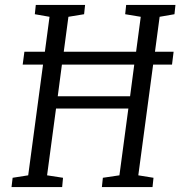

<svg xmlns="http://www.w3.org/2000/svg" viewBox="-20 -763 736 783"><path d="M27 0 31.5 -38 95 -48 155.5 -499.5H72.5L79.5 -552H163L182 -694.5L122 -705L126 -743H327L323 -705L259 -694.5L240 -552H535L554 -694.5L490.5 -705L494.5 -743H695.5L691.5 -705L631 -694.5L612 -552H688L681.5 -499.5H604.5L544 -48L606 -38L602 0H395.5L399.5 -38L467 -48L503.5 -320.5H208.5L172 -48L237 -38L233.5 0ZM215.5 -370.5H510.5L527.5 -499.5H232.5Z"/></svg>

Font: Merriweather 24pt SemiCondensed Light
Style: Italic
Weight: 300
Width: 4
Italic angle: -7.8°
Designer: Eben Sorkin
Foundry: Eben Sorkin
Version: Version 2.101